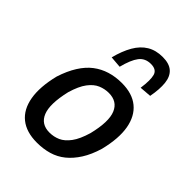

<svg xmlns="http://www.w3.org/2000/svg" viewBox="-217 -854 970 970"><g transform="rotate(45 268.0 -369.0)"><path d="M223 9Q148 9 103 -27Q58 -63 46 -132Q34 -201 58 -298Q76 -354 101.5 -394.5Q127 -435 159 -459.5Q191 -484 230 -496Q269 -508 314 -508Q389 -508 433.5 -471.5Q478 -435 490 -367Q502 -299 478 -202Q461 -145 435.5 -105Q410 -65 378.5 -39.5Q347 -14 308 -2.5Q269 9 223 9ZM232 -72Q263 -72 290 -84Q317 -96 340.5 -127.5Q364 -159 381 -217Q407 -323 385.5 -374.5Q364 -426 303 -426Q274 -426 246.5 -414.5Q219 -403 195.5 -372Q172 -341 155 -283Q130 -176 151 -124Q172 -72 232 -72ZM248 -558 186 -563Q201 -622 225 -663.5Q249 -705 284 -726Q319 -747 367 -747Q414 -747 438.5 -725.5Q463 -704 467.5 -662.5Q472 -621 461 -563L398 -558Q407 -621 398.5 -650.5Q390 -680 350 -680Q309 -680 286.5 -650.5Q264 -621 248 -558Z"/></g></svg>

Font: Nunito Sans 7pt Condensed SemiBold
Style: Italic
Weight: 600
Width: 3
Italic angle: -9°
Designer: Vernon Adams
Foundry: Vernon Adams
Version: Version 3.101;gftools[0.9.27]